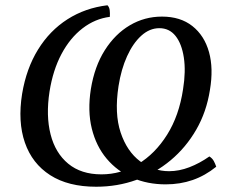

<svg xmlns="http://www.w3.org/2000/svg" viewBox="-20 -700 888 729"><path d="M345 9Q239 9 170.5 -35Q102 -79 74.5 -158.5Q47 -238 64 -344Q80 -440 124.5 -512Q169 -584 236.5 -627Q304 -670 388 -680Q395 -673 396.5 -661.5Q398 -650 397 -636Q341 -629 293.5 -592.5Q246 -556 213.5 -495Q181 -434 168 -352Q154 -261 172 -190Q190 -119 239 -78.5Q288 -38 365 -38Q439 -38 504 -77Q569 -116 614.5 -188.5Q660 -261 675 -361Q686 -429 678 -481.5Q670 -534 646.5 -563.5Q623 -593 585 -593Q548 -593 516.5 -564.5Q485 -536 462.5 -486.5Q440 -437 430 -373Q414 -269 438 -197Q462 -125 512 -87.5Q562 -50 622 -50Q660 -50 699 -65Q738 -80 775 -106Q786 -99 791.5 -89Q797 -79 801 -67Q759 -33 711.5 -16.5Q664 0 609 0Q540 0 482.5 -25Q425 -50 385 -97.5Q345 -145 328.5 -212Q312 -279 325 -362Q339 -448 378 -509.5Q417 -571 473 -604Q529 -637 595 -637Q665 -637 710.5 -601Q756 -565 773.5 -502.5Q791 -440 777 -358Q764 -275 725 -207.5Q686 -140 628 -91.5Q570 -43 498 -17Q426 9 345 9Z"/></svg>

Font: Vollkorn
Style: Italic
Weight: 400
Italic angle: -11°
Designer: Friedrich Althausen
Foundry: Friedrich Althausen
Version: Version 5.001